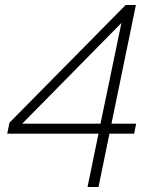

<svg xmlns="http://www.w3.org/2000/svg" viewBox="-20 -750 592 770"><path d="M484 -730 18 -258 9 -214H375L331 0H375L419 -214H518L526 -254H427L525 -730ZM69 -254 467 -658 383 -254Z"/></svg>

Font: Nacelle UltraLight
Style: Italic
Weight: 200
Italic angle: -12°
Designer: Sora Sagano
Foundry: Sora Sagano
Version: Version 1.000;FEAKit 1.0